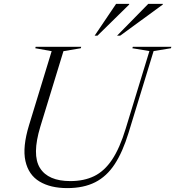

<svg xmlns="http://www.w3.org/2000/svg" viewBox="-20 -955 899 985"><path d="M187 -305.5Q143 -160.5 185 -93.2Q227 -26 341 -26Q411 -26 463.2 -51.5Q515.5 -77 555 -136Q594.5 -195 625 -295.5L746.5 -693L659 -707.5L661.5 -715H859L857 -707.5L768 -693L639.5 -273.5Q609.5 -175.5 568.5 -112.8Q527.5 -50 468.2 -20Q409 10 325 10Q239 10 182.8 -23.8Q126.5 -57.5 110.5 -128.8Q94.5 -200 129 -313L245 -692.5L161 -707.5L163 -715H396.5L394.5 -707.5L305.5 -692.5ZM580.5 -772 740.5 -935H815.5L815 -931.5L596.5 -772ZM465.5 -772 575.5 -935H643L642.5 -931.5L480 -772Z"/></svg>

Font: Newsreader Display Light
Style: Italic
Weight: 300
Italic angle: -17°
Designer: Hugues Gentile
Foundry: Production Type
Version: Version 1.001